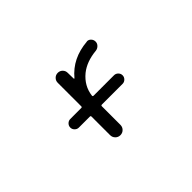

<svg xmlns="http://www.w3.org/2000/svg" viewBox="-71 -860 1143 1143"><g transform="rotate(-45 500.0 -289.0)"><path d="M394.5 -504.9Q394.5 -522.5 406.7 -534.7Q418.9 -546.9 436.5 -546.9Q454.1 -546.9 466.3 -534.7Q478.5 -522.5 478.5 -504.9L479.5 -455.1Q479.5 -454.1 481 -453.1Q482.4 -452.1 484.4 -454.1Q559.6 -544.9 689.5 -555.7Q691.4 -556.6 692.4 -556.6Q706.1 -556.6 715.8 -546.9Q727.5 -535.2 727.5 -519.5Q727.5 -503.9 716.3 -492.7Q705.1 -481.4 689.5 -479.5Q606.4 -471.7 553.7 -429.7Q493.2 -379.9 484.4 -307.6Q483.4 -299.8 491.2 -299.8H663.1Q677.7 -299.8 688.5 -289.1Q699.2 -278.3 699.2 -263.7Q699.2 -249 688.5 -238.3Q677.7 -227.5 663.1 -227.5H489.3Q481.4 -227.5 481.4 -220.7V-64.5Q481.4 -45.9 468.8 -33.2Q456.1 -20.5 438 -20.5Q419.9 -20.5 407.2 -33.2Q394.5 -45.9 394.5 -64.5V-220.7Q394.5 -227.5 387.7 -227.5H294.9Q280.3 -227.5 269.5 -238.3Q258.8 -249 258.8 -263.7Q258.8 -278.3 269.5 -289.1Q280.3 -299.8 294.9 -299.8H387.7Q394.5 -299.8 394.5 -306.6Z"/></g></svg>

Font: Rounded Mgen+ 1m regular
Style: Regular
Weight: 400
Designer: [Source Han Sans]
Ryoko NISHIZUKA  (kana & ideographs); Paul D. Hunt (Latin, Greek & Cyrillic); Wenlong ZHANG  (bopomofo
Version: Version 1.059.20150602